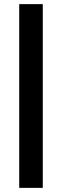

<svg xmlns="http://www.w3.org/2000/svg" viewBox="-20 -715 300 929"><path d="M187 194H73V-695H187Z"/></svg>

Font: Hind Kochi SemiBold
Style: Regular
Weight: 600
Designer: Dhruvi Tolia
Foundry: Indian Type Foundry
Version: Version 0.702;PS 1.0;hotconv 1.0.81;makeotf.lib2.5.63406